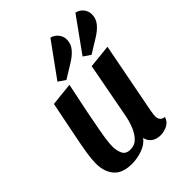

<svg xmlns="http://www.w3.org/2000/svg" viewBox="-223 -900 1042 1042"><g transform="rotate(-45 298.0 -379.0)"><path d="M176 20Q104 20 71 -18.5Q38 -57 38 -122Q38 -150 45 -196Q52 -242 67.5 -318Q83 -394 106 -510L239 -524Q217 -421 203.5 -352.5Q190 -284 182 -240Q174 -196 170.5 -169Q167 -142 167 -121Q167 -91 178.5 -66Q190 -41 225 -41Q259 -41 281 -64.5Q303 -88 316.5 -123Q330 -158 336 -192L396 -510L531 -524L452 -115Q451 -107 449 -95Q447 -83 447 -73Q447 -57 455.5 -46.5Q464 -36 482 -34Q474 -6 448.5 7Q423 20 395 20Q366 20 345 5.5Q324 -9 318 -37Q296 -8 256.5 6Q217 20 176 20ZM439 -554 398 -582 539 -778Q565 -772 580.5 -752.5Q596 -733 596 -708Q596 -674 574 -648.5Q552 -623 520 -604ZM246 -554 205 -582 347 -778Q371 -772 387 -752.5Q403 -733 403 -708Q403 -674 381 -648.5Q359 -623 327 -604Z"/></g></svg>

Font: Sansita Swashed Medium
Style: Regular
Weight: 500
Designer: Pablo Cosgaya
Foundry: Omnibus-Type
Version: Version 1.003; ttfautohint (v1.8.3)